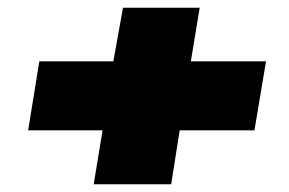

<svg xmlns="http://www.w3.org/2000/svg" viewBox="-20 -563 750 498"><path d="M223 -85 246 -225H53L82 -404H274L299 -543H498L475 -404H670L640 -225H446L424 -85Z"/></svg>

Font: Georama ExtraExtended ExtraBold
Style: Italic
Weight: 800
Width: 8
Italic angle: -9°
Designer: Jean-Baptiste Levee
Foundry: Production Type
Version: Version 1.000